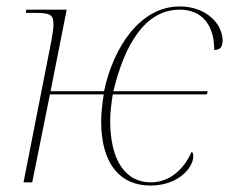

<svg xmlns="http://www.w3.org/2000/svg" viewBox="-20 -566 716 596"><path d="M447 10C533 10 580 -45 580 -81C580 -88 578 -93 575 -95C552 -43 509 0 448 0C370 0 322 -67 322 -192C322 -216 326 -248 330 -273H622L625 -283H332C366 -425 429 -536 538 -536C605 -536 645 -491 645 -411C661 -411 671 -418 671 -440C671 -491 621 -546 538 -546C413 -546 331 -416 303 -283H137L187 -536H62L60 -526H86C137 -526 146 -521 146 -489C146 -477 142 -454 140 -442L53 0H80L135 -273H302C298 -248 294 -215 294 -190C294 -53 356 10 447 10Z"/></svg>

Font: Noto Serif Display Thin
Style: Italic
Weight: 100
Italic angle: -12°
Designer: Monotype Design Team
Foundry: Monotype Imaging Inc.
Version: Version 2.009